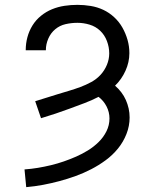

<svg xmlns="http://www.w3.org/2000/svg" viewBox="-20 -548 640 791"><path d="M88 223 81 150Q109 148 136 143.5Q163 139 190 132.5Q217 126 243 117Q269 108 294 97Q319 86 342.5 71.5Q366 57 386 37.5Q406 18 418.5 -7Q431 -32 431 -60Q431 -86 419 -109.5Q407 -133 386 -149Q357 -134 327.5 -123Q298 -112 268.5 -101Q239 -90 209 -80Q179 -70 149 -61L125 -131Q148 -138 171.5 -145.5Q195 -153 218 -160Q241 -167 264.5 -174Q288 -181 311 -189.5Q334 -198 356 -210Q378 -222 394.5 -240Q411 -258 420.5 -281Q430 -304 430 -328Q430 -354 420.5 -379Q411 -404 392.5 -421.5Q374 -439 349 -446.5Q324 -454 299 -454Q274 -454 250 -448.5Q226 -443 207.5 -427.5Q189 -412 179 -389Q169 -366 169 -342V-341H86V-342Q86 -369 93 -395Q100 -421 114 -443.5Q128 -466 149 -483Q170 -500 194.5 -510Q219 -520 245.5 -524Q272 -528 299 -528Q326 -528 353.5 -523.5Q381 -519 405.5 -507.5Q430 -496 450.5 -477Q471 -458 484.5 -434Q498 -410 505.5 -383.5Q513 -357 513 -329Q513 -292 497 -256.5Q481 -221 454 -195Q468 -183 479.5 -168Q491 -153 498.5 -136Q506 -119 510 -101Q514 -83 514 -64Q514 -29 501 4Q488 37 466 64Q444 91 415.5 112Q387 133 356 149Q325 165 292 177Q259 189 225.5 198Q192 207 157.5 213.5Q123 220 88 223Z"/></svg>

Font: Nova
Style: Regular
Weight: 400
Monospace: yes
Designer: Belleve Invis
Foundry: Belleve Invis
Version: Version 24.1.4; ttfautohint (v1.8.4)